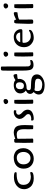

<svg xmlns="http://www.w3.org/2000/svg" viewBox="1652 -2430 1038 4382"><g transform="rotate(-90 2171.0 -239.0)"><path d="M419 -69Q436 -69 436 -45Q436 12 288 12Q225 12 176 -8Q127 -28 100 -60Q44 -126 44 -207Q44 -311 122 -375.5Q200 -440 316 -440Q432 -440 432 -407Q432 -384 424 -381Q416 -378 412 -378H394Q275 -378 209 -343.5Q143 -309 143 -225Q143 -141 193.5 -97.5Q244 -54 335 -54Q356 -54 383 -61.5Q410 -69 419 -69Z M980 -226Q980 -123 909.5 -55.5Q839 12 740.5 12Q642 12 577.5 -50Q513 -112 513 -217.5Q513 -323 581.5 -383.5Q650 -444 770 -444Q837 -444 903 -402Q937 -379 958.5 -333.5Q980 -288 980 -226ZM754 -62Q817 -62 855.5 -107.5Q894 -153 894 -220Q894 -287 860.5 -331Q827 -375 762.5 -375Q698 -375 654.5 -335Q611 -295 611 -221Q611 -147 651 -104.5Q691 -62 754 -62Z M1139 -433 1186 -434Q1186 -429 1192 -409Q1198 -411 1226 -421Q1292 -444 1335.5 -444Q1379 -444 1412 -430.5Q1445 -417 1463 -396.5Q1481 -376 1492 -342Q1508 -287 1508 -196Q1508 -196 1503 -25Q1503 -5 1499.5 -2Q1496 1 1471.5 1Q1447 1 1415 -3Q1412 -27 1412 -87L1413 -215Q1413 -295 1386 -335.5Q1359 -376 1293.5 -376Q1228 -376 1194 -357L1196 -223Q1197 -133 1197 -83L1199 -24Q1199 -8 1191 -3.5Q1183 1 1157 1L1105 -1L1101 -210L1105 -362V-398Q1105 -433 1139 -433Z M1618 -49 1654 -45Q1694 -45 1726 -62.5Q1758 -80 1758 -113Q1758 -125 1753.5 -138.5Q1749 -152 1721.5 -177.5Q1694 -203 1671 -236Q1648 -269 1648 -310Q1648 -350 1684 -394Q1701 -415 1735 -429.5Q1769 -444 1801.5 -444Q1834 -444 1841.5 -436.5Q1849 -429 1847 -415L1839 -386Q1824 -390 1804.5 -390Q1785 -390 1764 -374.5Q1743 -359 1743 -335Q1743 -311 1761 -286.5Q1779 -262 1801 -244Q1823 -226 1841 -195Q1859 -164 1859 -128Q1859 -59 1798 -23.5Q1737 12 1653 12Q1631 12 1621 3.5Q1611 -5 1611 -23.5Q1611 -42 1618 -49Z M2056 -677Q2102 -677 2102 -633Q2102 -602 2082.5 -587Q2063 -572 2047.5 -572Q2032 -572 2022 -575Q2012 -578 1998.5 -595.5Q1985 -613 1985.5 -628.5Q1986 -644 2005.5 -660.5Q2025 -677 2056 -677ZM2084 -217 2087 -19Q2087 -7 2084 -4Q2074 1 2042 1Q2010 1 2002.5 -3.5Q1995 -8 1995 -31L1991 -214Q1991 -310 1992 -336L1995 -395Q1995 -423 2004 -428Q2013 -433 2038.5 -433Q2064 -433 2082 -430Q2084 -386 2084 -361Z M2326 -300Q2326 -212 2405 -212Q2443 -212 2463.5 -238Q2484 -264 2484 -308.5Q2484 -353 2463.5 -374.5Q2443 -396 2407 -396Q2371 -396 2348.5 -370.5Q2326 -345 2326 -300ZM2388 37H2368Q2350 37 2314 29Q2283 29 2283 106Q2283 201 2425 206Q2490 206 2528 180.5Q2566 155 2566 106Q2566 60 2519 48Q2479 37 2388 37ZM2558 -351Q2562 -327 2562 -320Q2562 -253 2515 -202Q2501 -187 2465 -171Q2429 -155 2387 -153Q2348 -153 2338 -148.5Q2328 -144 2321.5 -140Q2315 -136 2312 -130Q2304 -116 2304 -100.5Q2304 -85 2310.5 -75.5Q2317 -66 2323.5 -61.5Q2330 -57 2346 -54Q2370 -51 2442 -49.5Q2514 -48 2553 -40Q2664 -15 2664 87Q2664 139 2625.5 180Q2587 221 2531.5 240.5Q2476 260 2427.5 260Q2379 260 2345 254Q2311 248 2277.5 234Q2244 220 2224 192.5Q2204 165 2204 128Q2204 91 2222 59.5Q2240 28 2263 12Q2219 -26 2219 -69Q2219 -92 2228 -110Q2237 -128 2246.5 -136Q2256 -144 2272.5 -154Q2289 -164 2295 -169Q2276 -184 2265.5 -195Q2255 -206 2242.5 -233.5Q2230 -261 2230 -295Q2230 -362 2283.5 -403Q2337 -444 2418.5 -444Q2500 -444 2533 -405Q2597 -449 2642 -449Q2656 -449 2663.5 -430Q2671 -411 2671 -392.5Q2671 -374 2666 -369.5Q2661 -365 2648 -365Q2594 -365 2558 -351Z M2751 -339 2749 -543Q2749 -563 2749.5 -581.5Q2750 -600 2750 -614V-661Q2750 -706 2756.5 -722Q2763 -738 2795.5 -738Q2828 -738 2836 -733.5Q2844 -729 2844 -713L2845 -344L2846 -124Q2846 -94 2864 -76Q2882 -58 2905 -58Q2928 -58 2951.5 -63.5Q2975 -69 2981 -69Q2994 -69 2994 -53Q2994 -19 2947 -3Q2914 7 2876.5 7Q2839 7 2816 -6Q2793 -19 2780.5 -38Q2768 -57 2761 -92Q2751 -141 2751 -234Z M3137 -677Q3183 -677 3183 -633Q3183 -602 3163.5 -587Q3144 -572 3128.5 -572Q3113 -572 3103 -575Q3093 -578 3079.5 -595.5Q3066 -613 3066.5 -628.5Q3067 -644 3086.5 -660.5Q3106 -677 3137 -677ZM3165 -217 3168 -19Q3168 -7 3165 -4Q3155 1 3123 1Q3091 1 3083.5 -3.5Q3076 -8 3076 -31L3072 -214Q3072 -310 3073 -336L3076 -395Q3076 -423 3085 -428Q3094 -433 3119.5 -433Q3145 -433 3163 -430Q3165 -386 3165 -361Z M3661 -247Q3661 -247 3432 -246Q3395 -246 3389 -240Q3384 -233 3384 -217Q3384 -139 3428.5 -97.5Q3473 -56 3530 -56Q3587 -56 3619 -71Q3620 -71 3639 -84Q3658 -97 3665.5 -97Q3673 -97 3677 -91Q3681 -85 3681 -79Q3681 -41 3625 -14.5Q3569 12 3494.5 12Q3420 12 3352.5 -48Q3285 -108 3285 -210Q3285 -312 3348.5 -378Q3412 -444 3519 -444Q3597 -444 3645 -398Q3696 -350 3696 -282Q3696 -247 3661 -247ZM3401 -296Q3591 -296 3621 -298Q3618 -338 3590.5 -364Q3563 -390 3521 -390Q3479 -390 3442.5 -360.5Q3406 -331 3401 -296Z M3818 -106 3825 -328Q3826 -336 3826 -356Q3826 -376 3827.5 -386Q3829 -396 3832 -410Q3838 -435 3861 -435Q3911 -435 3911 -413Q3911 -396 3912 -389Q3918 -389 3970 -416Q4022 -443 4059 -443Q4074 -443 4079.5 -435.5Q4085 -428 4085 -401Q4085 -374 4078 -360Q4072 -359 4056.5 -357Q4041 -355 4033.5 -354Q4026 -353 4012 -350.5Q3998 -348 3990 -346.5Q3982 -345 3970.5 -342.5Q3959 -340 3951.5 -337Q3944 -334 3936 -331Q3920 -325 3914 -315V-250L3916 -80V-65Q3916 -61 3916 -48.5Q3916 -36 3915.5 -28Q3915 -20 3911 -12Q3903 1 3869.5 1Q3836 1 3830 -3Q3818 -11 3818 -106Z M4238 -677Q4284 -677 4284 -633Q4284 -602 4264.5 -587Q4245 -572 4229.5 -572Q4214 -572 4204 -575Q4194 -578 4180.5 -595.5Q4167 -613 4167.5 -628.5Q4168 -644 4187.5 -660.5Q4207 -677 4238 -677ZM4266 -217 4269 -19Q4269 -7 4266 -4Q4256 1 4224 1Q4192 1 4184.5 -3.5Q4177 -8 4177 -31L4173 -214Q4173 -310 4174 -336L4177 -395Q4177 -423 4186 -428Q4195 -433 4220.5 -433Q4246 -433 4264 -430Q4266 -386 4266 -361Z"/></g></svg>

Font: Cagliostro
Style: Regular
Weight: 400
Designer: Matthew Desmond
Foundry: Matthew Desmond
Version: Version